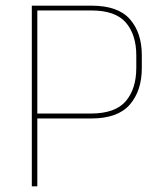

<svg xmlns="http://www.w3.org/2000/svg" viewBox="-20 -659 576 679"><path d="M102.5 -240V-257.5H301Q387.5 -257.5 424.8 -301.2Q462 -345 462 -419V-463Q462 -536 425.2 -579Q388.5 -622 302.5 -622H101.5V-639H303.5Q397.5 -639 439.5 -591Q481.5 -543 481.5 -464V-418Q481.5 -338 439 -289Q396.5 -240 302 -240ZM92.5 0V-639H112V-252.5V-244.5V0Z"/></svg>

Font: Anek Odia Medium Thin
Style: Regular
Weight: 250
Version: Version 1.003